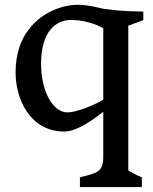

<svg xmlns="http://www.w3.org/2000/svg" viewBox="-20 -530 629 787"><path d="M43.9 -232.9C43.9 -126 101.1 9.3 244.6 9.3C278.8 9.3 332.5 -15.1 403.3 -71.8V111.8C403.3 175.3 378.9 178.7 307.6 196.8V236.8H561.5V196.8C541 189.9 505.9 168.9 505.9 168.9V-424.8L567.4 -447.3V-482.4C465.3 -484.4 449.7 -488.8 403.3 -494.1C375 -500.5 337.9 -510.3 300.8 -510.3C229 -510.3 147 -475.6 97.2 -408.2C63 -364.3 43.9 -305.2 43.9 -232.9ZM256.3 -69.3C198.2 -69.3 148.4 -152.8 148.4 -269C148.4 -402.3 210 -449.7 274.4 -448.2C325.7 -447.3 373.5 -431.6 403.3 -414.1V-121.6C364.7 -97.7 292.5 -69.3 256.3 -69.3Z"/></svg>

Font: Donegal One
Style: Regular
Weight: 400
Designer: Gary Lonergan
Foundry: Sorkin Type Co.
Version: Version 1.004